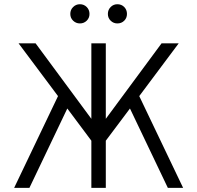

<svg xmlns="http://www.w3.org/2000/svg" viewBox="-20 -910 956 930"><path d="M48.5 0 261 -444.5 70 -700H152.5L422.5 -334.5V-700H492.5V-334.5L762.5 -700H845.5L654.5 -444.5L867 0H793L609.5 -384.5L492.5 -228.5V0H422.5V-228.5L306 -384.5L122.5 0ZM548.5 -796.5Q529.5 -796.5 516 -809.8Q502.5 -823 502.5 -842.5Q502.5 -862.5 516 -876Q529.5 -889.5 548.5 -889.5Q568.5 -889.5 581.8 -876Q595 -862.5 595 -842.5Q595 -823 581.8 -809.8Q568.5 -796.5 548.5 -796.5ZM367 -796.5Q348 -796.5 334.2 -809.8Q320.5 -823 320.5 -842.5Q320.5 -862.5 334.2 -876Q348 -889.5 367 -889.5Q386.5 -889.5 400 -876Q413.5 -862.5 413.5 -842.5Q413.5 -823 400 -809.8Q386.5 -796.5 367 -796.5Z"/></svg>

Font: Overpass Light
Style: Regular
Weight: 300
Designer: Delve Withrington, Dave Bailey, Thomas Jockin
Foundry: Delve Fonts LLC
Version: Version 4.000; ttfautohint (v1.8.3)